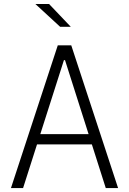

<svg xmlns="http://www.w3.org/2000/svg" viewBox="-20 -962 660 982"><path d="M521 0 312.5 -654.5H307L98 0H36L275.5 -730H344.5L584 0ZM143 -276H474.5V-223.5H143ZM287.5 -825 161 -941.5H231L342 -825Z"/></svg>

Font: Monaspace Neon Var ExtraLight
Style: Regular
Weight: 200
Designer: Riley Cran and the Lettermatic Team
Version: Version 1.200 (Monaspace Neon Var)